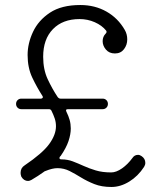

<svg xmlns="http://www.w3.org/2000/svg" viewBox="-20 -714 643 765"><path d="M424 31Q385 31 356 19.5Q327 8 303.5 -6.5Q280 -21 257.5 -32.5Q235 -44 209 -44Q189 -44 162 -33Q159 -32 157 -31Q155 -30 153 -28Q143 -21 131 -13Q119 -5 105 3Q97 7 92 7Q75 7 65 -10Q62 -18 62 -25Q62 -45 78 -55Q149 -103 176 -140Q203 -177 203 -211Q203 -227 198 -242Q193 -257 185 -273Q182 -279 175 -279H65Q56 -279 50 -285Q44 -291 44 -300Q44 -309 50 -315Q56 -321 65 -321H143Q148 -321 150 -324.5Q152 -328 149 -332Q127 -366 108.5 -405Q90 -444 90 -495Q90 -541 111.5 -587Q133 -633 179 -663.5Q225 -694 300 -694Q358 -694 404 -668Q450 -642 477 -595Q487 -578 487 -557Q487 -535 474 -518Q461 -501 438 -501Q415 -501 402 -516.5Q389 -532 389 -550Q389 -568 401 -580Q407 -586 403 -592Q386 -613 357.5 -625.5Q329 -638 297 -638Q230 -638 191 -598Q152 -558 152 -488Q152 -437 170 -398.5Q188 -360 210 -327Q215 -321 221 -321H389Q398 -321 404 -315Q410 -309 410 -300Q410 -291 404 -285Q398 -279 389 -279H251Q239 -279 245 -268Q253 -252 257.5 -236Q262 -220 262 -202Q262 -179 253 -152Q244 -125 222 -93L219 -90Q217 -88 217 -84Q217 -79 225 -79Q249 -79 270 -71Q291 -63 313 -53Q335 -43 361.5 -35Q388 -27 423 -27Q443 -27 466 -43Q489 -59 508 -85Q516 -97 530 -97Q537 -97 544 -92Q559 -82 559 -65Q559 -57 554 -49Q530 -12 495 9.5Q460 31 424 31Z"/></svg>

Font: Kiwi Maru Light
Style: Regular
Weight: 300
Designer: Hiroki-Chan
Version: Version 1.100